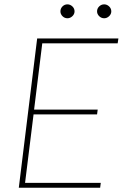

<svg xmlns="http://www.w3.org/2000/svg" viewBox="-20 -884 580 904"><path d="M68.5 0ZM537.5 -703 534 -680H179L140.5 -368H440L437 -345.5H138L98 -23H454.5L451.5 0H68.5L155 -703ZM331 -830.5Q331 -817.5 320.8 -807.8Q310.5 -798 297.5 -798Q284 -798 274.2 -807.8Q264.5 -817.5 264.5 -830.5Q264.5 -844 274.2 -853.8Q284 -863.5 297.5 -863.5Q310.5 -863.5 320.8 -853.8Q331 -844 331 -830.5ZM504 -830.5Q504 -817.5 493.8 -807.8Q483.5 -798 470.5 -798Q457 -798 447 -807.8Q437 -817.5 437 -830.5Q437 -844 447 -853.8Q457 -863.5 470.5 -863.5Q483.5 -863.5 493.8 -853.8Q504 -844 504 -830.5Z"/></svg>

Font: Lato Thin
Style: Italic
Weight: 200
Italic angle: -7°
Designer: Lukasz Dziedzic
Foundry: tyPoland Lukasz Dziedzic
Version: Version 2.007; 2014-02-27